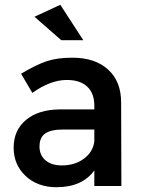

<svg xmlns="http://www.w3.org/2000/svg" viewBox="-20 -777 593 802"><path d="M328 -609H236L124 -707L232 -757ZM487 0H374V-65Q323 5 216 5Q137 5 87 -42Q37 -89 37 -160Q37 -233 88.5 -276Q140 -319 229 -320H374V-336Q374 -387 344.5 -415Q315 -443 259 -443Q191 -443 115 -389L68 -469Q130 -506 174 -521Q218 -536 282 -536Q377 -536 431.5 -486.5Q486 -437 486 -349ZM238 -86Q293 -86 331 -114.5Q369 -143 374 -187V-236H244Q193 -236 169 -219.5Q145 -203 145 -165Q145 -129 170 -107.5Q195 -86 238 -86Z"/></svg>

Font: Steamflix Grotesk
Style: Regular
Weight: 400
Designer: Julieta Ulanovsky
Foundry: Julieta Ulanovsky
Version: Version 4.000;PS 004.000;hotconv 1.0.88;makeotf.lib2.5.64775